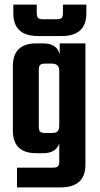

<svg xmlns="http://www.w3.org/2000/svg" viewBox="-20 -680 434 836"><path d="M254 -660H356V-622Q356 -523 248 -523H146Q38 -523 38 -622V-660H140V-623Q140 -607 146 -601.5Q152 -596 169 -596H225Q242 -596 248 -601.5Q254 -607 254 -623ZM240 -491H352V37Q352 136 243 136H54V50H210Q226 50 232 44.5Q238 39 238 23V-55Q223 -13 169 -13H138Q36 -13 36 -112V-392Q36 -491 138 -491H169Q228 -491 240 -443ZM177 -101H207Q224 -101 231 -108.5Q238 -116 238 -135V-370Q238 -403 207 -403H177Q161 -403 155 -397.5Q149 -392 149 -376V-128Q149 -112 155 -106.5Q161 -101 177 -101Z"/></svg>

Font: Teko Medium
Style: Regular
Weight: 500
Designer: Manushi Parikh, Jonny Pinhorn
Foundry: Indian Type Foundry
Version: Version 1.106;PS 1.0;hotconv 1.0.78;makeotf.lib2.5.61930; tt